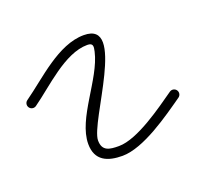

<svg xmlns="http://www.w3.org/2000/svg" viewBox="-77 -352 470 442"><g transform="rotate(-20 157.5 -131.0)"><path d="M6.9 -161.2C6.9 -161.2 6.9 -161.2 6.9 -161.2C51.9 -192.9 110.2 -253 166 -253C180.4 -253 179.6 -244.9 176.8 -232.7C162.7 -170 90.2 -100.6 90.2 -37.8C90.2 3.4 119.2 14.8 155.3 14.8C207.5 14.8 280.3 -38.1 321.9 -67.2C327.3 -71 328.6 -78.5 324.8 -83.9C321 -89.3 313.5 -90.6 308.1 -86.8C271.6 -61.3 201 -9.2 155.3 -9.2C132.7 -9.2 114.2 -11.2 114.2 -37.8C114.2 -83.8 270.6 -277 166 -277C102.7 -277 43.1 -216 -6.9 -180.8C-12.3 -177 -13.6 -169.5 -9.8 -164.1C-6 -158.7 1.5 -157.4 6.9 -161.2Z"/></g></svg>

Font: FRB American Cursive Guidelines Arrows Light
Style: Italic
Weight: 300
Italic angle: -25°
Version: Version 2.0;Modular Font Editor K font №1